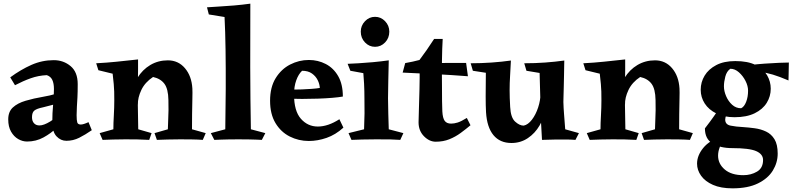

<svg xmlns="http://www.w3.org/2000/svg" viewBox="-20 -765 4334 1050"><path d="M274 -436Q327 -436 366 -403.5Q405 -371 405 -305Q405 -262 403.5 -233Q402 -204 400.5 -181.5Q399 -159 399 -135Q399 -107 402.5 -95.5Q406 -84 422 -84Q436 -84 464 -97L482 -53Q446 -28 413 -11.5Q380 5 343 5Q312 5 289 -19.5Q266 -44 266 -97Q266 -146 270.5 -193.5Q275 -241 275 -278Q275 -309 266 -328Q257 -347 236 -354Q190 -352 148 -337Q106 -322 62 -299L36 -342Q93 -384 151.5 -410Q210 -436 274 -436ZM345 -279 285 -196Q263 -191 246 -186Q229 -181 215 -178Q181 -171 168 -160.5Q155 -150 155 -124Q155 -103 166 -91Q177 -79 196 -79Q219 -79 254.5 -100.5Q290 -122 315 -155L334 -114Q318 -94 288.5 -65Q259 -36 218 -13.5Q177 9 128 9Q103 9 79.5 -4.5Q56 -18 40.5 -45Q25 -72 25 -112Q25 -154 50.5 -177.5Q76 -201 120 -214Q164 -227 217 -236Q253 -242 284 -251.5Q315 -261 345 -279Z M898 -435Q955 -435 991.5 -392Q1028 -349 1032 -281Q1033 -263 1032 -224.5Q1031 -186 1030.5 -141Q1030 -96 1030 -58L1105 -37L1089 0Q1063 -2 1030 -2.5Q997 -3 965 -3Q926 -3 895 -2Q864 -1 838 0L825 -37L898 -58Q899 -92 900 -115.5Q901 -139 901.5 -162.5Q902 -186 901 -218Q900 -279 879 -307Q858 -335 817 -344Q773 -315 753 -273Q733 -231 734 -193L697 -237Q704 -294 731.5 -339Q759 -384 802 -409.5Q845 -435 898 -435ZM735 -440Q735 -407 735 -386.5Q735 -366 734.5 -345.5Q734 -325 732 -291L736 -58L809 -37L796 0Q762 -2 732 -2.5Q702 -3 666 -3Q627 -3 598.5 -2Q570 -1 541 0L525 -37L600 -58Q600 -90 602.5 -133.5Q605 -177 605 -216Q605 -245 604.5 -264.5Q604 -284 602 -305.5Q600 -327 596 -362L518 -381L506 -419Q565 -422 617.5 -427.5Q670 -433 735 -440Z M1349 -745Q1348 -575 1348.5 -398.5Q1349 -222 1352 -58L1431 -37L1412 0Q1394 -1 1378.5 -1.5Q1363 -2 1341.5 -2.5Q1320 -3 1283 -3Q1250 -3 1228.5 -2.5Q1207 -2 1190 -1.5Q1173 -1 1152 0L1133 -37L1212 -58Q1214 -165 1214.5 -277.5Q1215 -390 1213.5 -492.5Q1212 -595 1208 -672L1122 -686L1112 -725Q1135 -727 1174 -729Q1213 -731 1259.5 -735Q1306 -739 1349 -745Z M1669 -437Q1719 -437 1761.5 -415Q1804 -393 1829.5 -348.5Q1855 -304 1855 -237Q1833 -233 1797 -230Q1761 -227 1718 -225.5Q1675 -224 1632 -224Q1600 -224 1577 -225Q1554 -226 1546 -227V-275Q1557 -275 1579.5 -275Q1602 -275 1630 -276Q1658 -277 1684.5 -279Q1711 -281 1729 -284Q1728 -305 1717.5 -326.5Q1707 -348 1686 -363Q1665 -378 1632 -378Q1612 -359 1600 -325.5Q1588 -292 1588 -248Q1588 -158 1625.5 -115.5Q1663 -73 1718 -73Q1774 -73 1836 -113L1858 -67Q1815 -28 1766 -11Q1717 6 1669 6Q1613 6 1564.5 -18.5Q1516 -43 1486.5 -92Q1457 -141 1457 -214Q1457 -288 1487.5 -337.5Q1518 -387 1566.5 -412Q1615 -437 1669 -437Z M2106 -435Q2105 -377 2103.5 -324Q2102 -271 2102 -228Q2102 -191 2103.5 -143Q2105 -95 2106 -58L2186 -37L2169 0Q2143 -2 2116.5 -2.5Q2090 -3 2037 -3Q1988 -3 1960.5 -2Q1933 -1 1902 0L1886 -37L1971 -58Q1973 -108 1973.5 -145Q1974 -182 1973 -226Q1973 -249 1972.5 -267Q1972 -285 1971 -307.5Q1970 -330 1967 -365L1896 -378L1881 -416Q1904 -417 1940.5 -419Q1977 -421 2020 -425Q2063 -429 2106 -435ZM2031 -509Q1999 -509 1976 -533Q1953 -557 1953 -592Q1953 -625 1976 -649Q1999 -673 2031 -673Q2063 -673 2086 -649Q2109 -625 2109 -592Q2109 -557 2086 -533Q2063 -509 2031 -509Z M2401 -552Q2398 -503 2397 -435Q2396 -367 2397 -304Q2397 -252 2397.5 -211.5Q2398 -171 2399 -156Q2401 -119 2412 -104Q2423 -89 2447 -89Q2464 -89 2483 -95Q2502 -101 2533 -120L2553 -80Q2528 -59 2499.5 -38Q2471 -17 2437.5 -3.5Q2404 10 2363 10Q2328 10 2298.5 -20Q2269 -50 2269 -96Q2269 -125 2271 -171Q2273 -217 2274 -277Q2275 -315 2275 -338.5Q2275 -362 2275 -365Q2275 -371 2263.5 -378Q2252 -385 2236.5 -392.5Q2221 -400 2209 -407Q2197 -414 2196 -420Q2220 -424 2237 -428Q2254 -432 2274 -437Q2296 -466 2313.5 -491.5Q2331 -517 2354 -552ZM2529 -421 2539 -348Q2450 -355 2360.5 -359.5Q2271 -364 2182 -368L2196 -420Z M2777 17Q2714 17 2678.5 -26Q2643 -69 2638 -151Q2636 -186 2636 -237.5Q2636 -289 2637 -367L2566 -378L2554 -419Q2612 -419 2668.5 -423Q2725 -427 2774 -434Q2772 -388 2769.5 -349.5Q2767 -311 2767 -271.5Q2767 -232 2770 -180Q2773 -122 2797 -100Q2821 -78 2844 -78Q2868 -83 2889 -110.5Q2910 -138 2923 -177.5Q2936 -217 2936 -256L2962 -171Q2956 -122 2931 -79Q2906 -36 2866.5 -9.5Q2827 17 2777 17ZM2944 0Q2943 -30 2940.5 -64Q2938 -98 2937 -145L2931 -366L2859 -378L2847 -419Q2906 -419 2961 -423Q3016 -427 3066 -434Q3066 -434 3065.5 -411Q3065 -388 3064.5 -354Q3064 -320 3063 -286.5Q3062 -253 3061.5 -230Q3061 -207 3061 -207Q3062 -173 3064.5 -142.5Q3067 -112 3071 -58L3146 -37L3127 0Q3101 -2 3078.5 -2Q3056 -2 3021 -2Q3006 -2 2982 -1Q2958 0 2944 0Z M3562 -435Q3619 -435 3655.5 -392Q3692 -349 3696 -281Q3697 -263 3696 -224.5Q3695 -186 3694.5 -141Q3694 -96 3694 -58L3769 -37L3753 0Q3727 -2 3694 -2.5Q3661 -3 3629 -3Q3590 -3 3559 -2Q3528 -1 3502 0L3489 -37L3562 -58Q3563 -92 3564 -115.5Q3565 -139 3565.5 -162.5Q3566 -186 3565 -218Q3564 -279 3543 -307Q3522 -335 3481 -344Q3437 -315 3417 -273Q3397 -231 3398 -193L3361 -237Q3368 -294 3395.5 -339Q3423 -384 3466 -409.5Q3509 -435 3562 -435ZM3399 -440Q3399 -407 3399 -386.5Q3399 -366 3398.5 -345.5Q3398 -325 3396 -291L3400 -58L3473 -37L3460 0Q3426 -2 3396 -2.5Q3366 -3 3330 -3Q3291 -3 3262.5 -2Q3234 -1 3205 0L3189 -37L3264 -58Q3264 -90 3266.5 -133.5Q3269 -177 3269 -216Q3269 -245 3268.5 -264.5Q3268 -284 3266 -305.5Q3264 -327 3260 -362L3182 -381L3170 -419Q3229 -422 3281.5 -427.5Q3334 -433 3399 -440Z M3921 -183 3969 -171Q3946 -131 3946 -111Q3946 -84 3975 -78Q4004 -72 4044 -70Q4075 -68 4108 -63.5Q4141 -59 4169.5 -45.5Q4198 -32 4215.5 -3.5Q4233 25 4233 75Q4233 124 4206.5 167.5Q4180 211 4125 238Q4070 265 3986 265Q3922 265 3879 246Q3836 227 3814 196Q3792 165 3792 130Q3792 86 3825.5 44.5Q3859 3 3927 -20L3946 -9Q3926 15 3916.5 39Q3907 63 3907 86Q3907 131 3943.5 162Q3980 193 4045 193Q4087 193 4120 173.5Q4153 154 4153 110Q4153 78 4115.5 61.5Q4078 45 3984 45Q3919 45 3877 20Q3835 -5 3835 -63Q3866 -103 3884 -129Q3902 -155 3921 -183ZM3974 -389Q3954 -375 3946.5 -346Q3939 -317 3939 -293Q3939 -267 3951 -239Q3963 -211 3984 -192Q4005 -173 4033 -173Q4050 -181 4060.5 -208Q4071 -235 4071 -269Q4071 -295 4057 -322.5Q4043 -350 4021 -369.5Q3999 -389 3974 -389ZM4001 -431Q4070 -431 4112.5 -409.5Q4155 -388 4175 -353.5Q4195 -319 4195 -280Q4195 -238 4173 -202.5Q4151 -167 4107 -145.5Q4063 -124 3997 -124Q3939 -124 3897.5 -144.5Q3856 -165 3834 -199Q3812 -233 3812 -274Q3812 -316 3833.5 -351.5Q3855 -387 3897 -409Q3939 -431 4001 -431ZM4294 -423Q4294 -398 4293 -368.5Q4292 -339 4292 -325Q4243 -346 4206.5 -357Q4170 -368 4135 -372L4088 -410Q4120 -414 4162 -417Q4204 -420 4240.5 -421.5Q4277 -423 4294 -423Z"/></svg>

Font: Ruwudu
Style: Bold
Weight: 700
Designer: Becca Hirsbrunner Spalinger
Foundry: SIL International
Version: Version 3.000